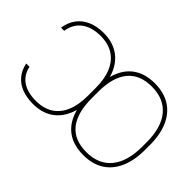

<svg xmlns="http://www.w3.org/2000/svg" viewBox="-215 -881 1013 1013"><g transform="rotate(-45 291.0 -375.0)"><path d="M269 -405.3H312Q392.6 -405.3 447.3 -381.8Q502 -358.4 530 -313Q558.1 -267.6 558.1 -201.2Q558.1 -134.3 528.6 -86.9Q499 -39.6 443.1 -14.9Q387.2 9.8 307.1 9.8H274.9Q194.8 9.8 138.4 -14.9Q82 -39.6 52.5 -86.7Q22.9 -133.8 22.9 -201.2Q22.9 -268.1 50.8 -313.2Q78.6 -358.4 133.5 -381.8Q188.5 -405.3 269 -405.3ZM312 -381.8H269Q157.7 -382.3 101.6 -336.9Q45.4 -291.5 45.4 -201.2Q45.4 -110.4 104.5 -61.5Q163.6 -12.7 273.9 -12.7H307.1Q417.5 -12.7 476.1 -61.5Q534.7 -110.4 534.7 -201.2Q534.7 -290.5 478.5 -336.4Q422.4 -382.3 312 -381.8ZM319.8 -405.3Q387.7 -405.3 435.3 -425.5Q482.9 -445.8 507.8 -485.1Q532.7 -524.4 532.7 -580.1Q532.7 -647 502.4 -687.3Q472.2 -727.5 415.5 -736.3V-759.8Q460.4 -752.9 491.5 -729.5Q522.5 -706.1 538.8 -668.5Q555.2 -630.9 555.2 -580.1Q555.2 -517.6 527.1 -473.1Q499 -428.7 446.3 -405.3Q393.6 -381.8 318.8 -381.8H261.2Q187 -382.3 134.3 -405.8Q81.5 -429.2 53.7 -473.4Q25.9 -517.6 25.9 -580.1Q25.9 -628.9 40.3 -665Q54.7 -701.2 82.8 -724.4Q110.8 -747.6 151.9 -755.9V-731.4Q101.1 -720.7 74.7 -682.1Q48.3 -643.6 48.3 -580.1Q48.3 -523.9 73 -484.9Q97.7 -445.8 145.3 -425.5Q192.9 -405.3 261.2 -405.3Z"/></g></svg>

Font: Inter 17pt Thin
Style: Regular
Weight: 250
Version: Version 4.001;git-66647c0bb